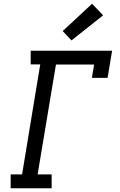

<svg xmlns="http://www.w3.org/2000/svg" viewBox="-20 -1006 640 1026"><path d="M37 0V-74H98L195 -662H144V-735H579L555 -590H471L483 -661H279L181 -74H256V0ZM362 -790 315 -840 472 -986 531 -924Z"/></svg>

Font: Iosevka Slab Extended
Style: Italic
Weight: 400
Width: 7
Italic angle: -9°
Monospace: yes
Designer: Belleve Invis
Foundry: Belleve Invis
Version: Version 11.1.0; ttfautohint (v1.8.3)